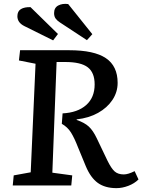

<svg xmlns="http://www.w3.org/2000/svg" viewBox="-20 -960 739 994"><path d="M304 -373Q382 -377 426 -416Q470 -455 470 -523Q470 -584 434.5 -611.5Q399 -639 318 -639H273L251 -66L354 -52L349 0H46L51 -52L139 -68L164 -630L78 -647L84 -700H338Q467 -700 528 -659Q589 -618 589 -531Q589 -483 562 -442.5Q535 -402 487.5 -375.5Q440 -349 377 -342V-339Q418 -325 440 -304.5Q462 -284 481 -244L536 -129Q556 -88 573.5 -72.5Q591 -57 621 -57Q643 -57 677 -74L697 -31Q676 -10 644.5 2Q613 14 583 14Q524 14 486.5 -13Q449 -40 424 -100L384 -197Q365 -246 347.5 -274Q330 -302 300 -319ZM290 -844Q276 -853 268 -864Q260 -875 260 -892Q260 -920 281.5 -931.5Q303 -943 333 -939L458 -783L430 -752ZM106 -825Q70 -843 70 -876Q70 -902 88.5 -913Q107 -924 138 -923L280 -784L255 -751Z"/></svg>

Font: Literata 12pt Medium
Style: Italic
Weight: 500
Italic angle: -2°
Designer: Latin by Veronika Burian and Jose Scaglione. Greek by Irene Vlachou. Cyrillic by Vera Evstafieva
Foundry: TypeTogether
Version: Version 3.002